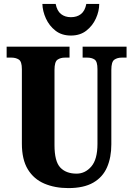

<svg xmlns="http://www.w3.org/2000/svg" viewBox="-20 -953 682 983"><path d="M330 10Q261 10 207 -13Q153 -36 122.5 -86Q92 -136 92 -218V-599Q92 -638 76.5 -648Q61 -658 39 -658H14V-714H336V-658H312Q290 -658 274.5 -647.5Q259 -637 259 -595V-210Q259 -127 288.5 -95.5Q318 -64 372 -64Q416 -64 447.5 -100.5Q479 -137 479 -216V-599Q479 -638 464.5 -648Q450 -658 427 -658H403V-714H628V-658H603Q581 -658 565.5 -647.5Q550 -637 550 -595V-214Q550 -147 528 -96.5Q506 -46 457.5 -18Q409 10 330 10ZM343 -771Q296 -771 264 -796Q232 -821 215 -858.5Q198 -896 197 -933H265Q272 -897 292.5 -881Q313 -865 343 -865Q374 -865 394.5 -881Q415 -897 422 -933H488Q488 -896 471 -858.5Q454 -821 422 -796Q390 -771 343 -771Z"/></svg>

Font: Noto Serif Tamil ExtraCondensed Black
Style: Regular
Weight: 900
Width: 2
Designer: Indian Type Foundry, Tom Grace, and the Monotype Design Team
Foundry: Monotype Imaging Inc.
Version: Version 2.004; ttfautohint (v1.8.4.7-5d5b)